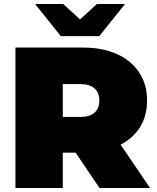

<svg xmlns="http://www.w3.org/2000/svg" viewBox="-20 -937 785 957"><path d="M357 -176H293V0H57V-700H394Q467 -700 526 -681.5Q585 -663 626.5 -628.5Q668 -594 690.5 -545.5Q713 -497 713 -436Q713 -361 679 -305Q645 -249 581 -216L728 0H476ZM379 -518H293V-354H379Q427 -354 451 -375.5Q475 -397 475 -436Q475 -475 451 -496.5Q427 -518 379 -518ZM603 -917 475 -757H283L155 -917H295L379 -840L463 -917Z"/></svg>

Font: CMG Sans Black
Style: Regular
Weight: 900
Designer: Julieta Ulanovsky
Foundry: Julieta Ulanovsky
Version: Version 7.200